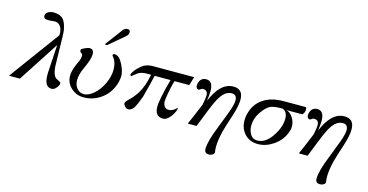

<svg xmlns="http://www.w3.org/2000/svg" viewBox="-93 -1188 3591 1875"><g transform="rotate(15 1702.5 -251.0)"><path d="M504 -62Q510 -47 488 -17Q465 16 436 16Q362 16 362 -104V-127Q363 -136 363 -141Q363 -151 379 -411L112 0H2L375 -509Q378 -569 353 -601Q328 -633 284 -627Q215 -618 195 -630Q184 -638 184 -656Q184 -682 212 -697Q235 -710 263 -710Q333 -710 366 -670Q392 -637 404 -569Q410 -532 411 -384Q414 -211 415 -203Q421 -128 447 -99Q454 -91 479 -80Q499 -71 504 -62Z M1030 -715Q1030 -689 1009 -671L848 -535L826 -539L962 -721Q980 -740 1004 -740Q1030 -740 1030 -715ZM1054 -221Q1027 -113 945 -49Q862 16 760 16Q687 16 635 -30Q578 -80 578 -154Q578 -177 582 -194Q593 -245 620 -301Q642 -344 640 -375Q639 -388 624 -398Q609 -408 612 -426Q615 -436 645 -449Q675 -464 695 -464Q737 -464 737 -411Q737 -363 688 -258Q655 -188 655 -131Q655 -84 680 -52Q708 -15 752 -15Q799 -15 851.5 -59.5Q904 -104 939 -178Q973 -250 973 -320Q973 -399 931 -447Q927 -451 927 -456Q927 -470 945 -470Q992 -470 1029 -395Q1062 -330 1062 -280Q1062 -253 1054 -221Z M1334 -454H1752L1726 -367H1577Q1553 -288 1537 -177Q1535 -163 1535 -155Q1535 -125 1548 -105Q1564 -81 1591 -81Q1638 -81 1676 -126Q1680 -93 1642 -39Q1602 16 1562 16Q1479 16 1479 -84Q1479 -108 1483 -131Q1500 -237 1537 -367H1376Q1359 -287 1320 -143Q1287 -54 1272 -29Q1246 16 1209 16Q1192 16 1176 -2Q1160 -19 1160 -32Q1160 -47 1192 -77Q1237 -120 1268 -168Q1316 -243 1340 -368H1294Q1244 -368 1210 -347Q1202 -342 1153 -302L1144 -318Q1156 -354 1195 -392Q1230 -426 1254 -437Q1290 -454 1334 -454Z M2213 -194Q2173 -72 2158 -16Q2134 79 2134 145Q2134 176 2138 199Q2141 214 2124.5 226Q2108 238 2086 238Q2040 238 2040 194Q2040 116 2101 -34Q2136 -122 2167 -206Q2201 -295 2201 -339Q2201 -395 2151 -397Q2088 -399 2038 -323Q2009 -281 1961 -159L1898 0H1809Q1840 -68 1901 -216Q1915 -283 1915 -312Q1915 -340 1901.5 -353.5Q1888 -367 1862 -365Q1856 -365 1841.5 -355Q1827 -345 1823 -347Q1798 -354 1798 -385Q1798 -400 1804 -416Q1822 -465 1873 -465Q1942 -465 1942 -362Q1942 -327 1933 -264Q2016 -465 2148 -465Q2246 -465 2246 -358Q2246 -294 2213 -194Z M2658 -454H2883Q2889 -447 2889 -432Q2889 -396 2865 -377H2705Q2745 -367 2772 -325Q2799 -284 2799 -235Q2799 -212 2793 -193Q2763 -94 2676 -35Q2601 16 2522 16Q2438 16 2387 -38Q2336 -93 2336 -175Q2336 -202 2342 -231Q2367 -346 2457 -403Q2536 -454 2658 -454ZM2683 -162Q2717 -229 2717 -289Q2717 -364 2666 -381Q2586 -382 2549 -367Q2499 -346 2453 -273Q2413 -212 2413 -142Q2413 -97 2431 -63.5Q2449 -30 2477 -21Q2494 -16 2508 -16Q2608 -16 2683 -162Z M3336 -194Q3296 -72 3281 -16Q3257 79 3257 145Q3257 176 3261 199Q3264 214 3247.5 226Q3231 238 3209 238Q3163 238 3163 194Q3163 116 3224 -34Q3259 -122 3290 -206Q3324 -295 3324 -339Q3324 -395 3274 -397Q3211 -399 3161 -323Q3132 -281 3084 -159L3021 0H2932Q2963 -68 3024 -216Q3038 -283 3038 -312Q3038 -340 3024.5 -353.5Q3011 -367 2985 -365Q2979 -365 2964.5 -355Q2950 -345 2946 -347Q2921 -354 2921 -385Q2921 -400 2927 -416Q2945 -465 2996 -465Q3065 -465 3065 -362Q3065 -327 3056 -264Q3139 -465 3271 -465Q3369 -465 3369 -358Q3369 -294 3336 -194Z"/></g></svg>

Font: GFS Didot
Style: Italic
Weight: 400
Italic angle: -12°
Designer: Takis Katsoulidis and George D. Matthiopoulos
Foundry: George Matthiopoulos and Takis Katsoulidis
Version: Version 1.0